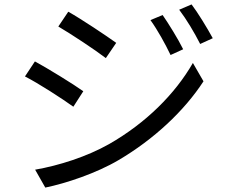

<svg xmlns="http://www.w3.org/2000/svg" viewBox="-20 -814 1040 869"><path d="M716 -746 661 -723C694 -677 727 -617 752 -565L809 -591C786 -638 741 -710 716 -746ZM847 -794 791 -770C825 -725 859 -668 886 -615L943 -641C918 -687 874 -759 847 -794ZM289 -761 244 -694C302 -660 411 -588 459 -551L506 -620C463 -651 348 -728 289 -761ZM139 -46 185 35C278 16 416 -30 516 -89C676 -183 814 -312 901 -446L853 -529C772 -388 640 -257 474 -162C373 -105 248 -65 139 -46ZM138 -536 93 -468C154 -437 262 -367 312 -331L357 -401C314 -432 197 -504 138 -536Z"/></svg>

Font: GenYoGothic2 TW R
Style: Regular
Weight: 400
Version: Version 2.100;PS 2.1;hotconv 16.6.51;makeotf.lib2.5.65220 DE